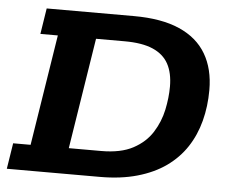

<svg xmlns="http://www.w3.org/2000/svg" viewBox="-46 -635 806 686"><g transform="rotate(5 357.5 -291.5)"><path d="M2.4 0 17 -92.6H79.6L142.5 -490.4H79.9L94.4 -583H407.4Q506.4 -583 571 -554.6Q635.5 -526.3 667.1 -472.6Q698.8 -419 698.8 -343.2Q698.8 -284.4 685 -232Q671.2 -179.6 643.4 -137.4Q615.6 -95.2 572.5 -64.4Q529.3 -33.7 470.2 -16.9Q411.1 0 336.2 0ZM216.6 -92.6H332.9Q403 -92.6 447.1 -116.3Q491.2 -140 515.1 -178.1Q539.1 -216.2 548.3 -259.7Q557.5 -303.3 557.5 -343Q557.5 -391.9 539.8 -424.5Q522.1 -457 483.6 -473.7Q445.1 -490.4 382.3 -490.4H279.5Z"/></g></svg>

Font: Rokkitt SemiBold
Style: Italic
Weight: 600
Italic angle: -9°
Designer: Vernon Adams
Foundry: Vernon Adams
Version: Version 3.103